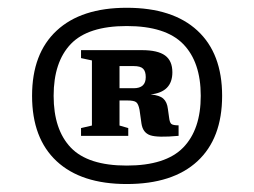

<svg xmlns="http://www.w3.org/2000/svg" viewBox="-20 -739 654 494"><path d="M306 -719Q424.5 -719 488 -660.2Q551.5 -601.5 551.5 -492.5Q551.5 -383 488 -324.2Q424.5 -265.5 306 -265.5Q189 -265.5 125.8 -324.2Q62.5 -383 62.5 -492.5Q62.5 -601.5 125.8 -660.2Q189 -719 306 -719ZM306 -672Q206.5 -672 162.2 -625.8Q118 -579.5 118 -492.5Q118 -405.5 162.2 -359.2Q206.5 -313 306 -313Q406 -313 451.2 -359.2Q496.5 -405.5 496.5 -492.5Q496.5 -579.5 451.2 -625.8Q406 -672 306 -672ZM216.5 -583.5 188.5 -589.5V-610H345Q386 -610 404.8 -596.2Q423.5 -582.5 423.5 -553Q423.5 -502 367.5 -496Q390.5 -494 400.2 -485.2Q410 -476.5 412 -458.5L415 -437Q416.5 -423.5 421 -420Q425.5 -416.5 439.5 -416.5V-389.5Q385.5 -384.5 366.5 -391Q347.5 -397.5 344 -421L339 -456.5Q336 -472 330.2 -476.2Q324.5 -480.5 307.5 -480.5H287.5V-416L310 -409.5V-389.5H188.5V-409.5L216.5 -416ZM324 -569H287.5V-512H324Q355 -512 355 -540.5Q355 -555.5 348.2 -562.2Q341.5 -569 324 -569Z"/></svg>

Font: Newsreader Caption SemiBold
Style: Regular
Weight: 600
Designer: Hugues Gentile
Foundry: Production Type
Version: Version 1.001